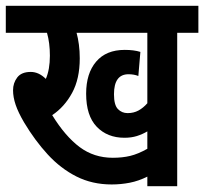

<svg xmlns="http://www.w3.org/2000/svg" viewBox="-20 -642 704 662"><path d="M591 -529V0H488V-33Q458 -18 427.5 -12Q397 -6 365 -6Q298 -6 243.5 -33.5Q189 -61 144.5 -109.5Q100 -158 63 -220Q43 -254 34 -280.5Q25 -307 25 -331Q25 -356 39.5 -375Q54 -394 86 -394Q114 -394 138 -370Q145 -386 148.5 -406Q152 -426 152 -450Q152 -494 142 -529H0V-622H664V-529ZM420 -252Q441 -252 457.5 -261Q474 -270 488 -286V-529H244Q249 -511 252 -488.5Q255 -466 255 -441Q255 -370 228.5 -321.5Q202 -273 160 -245Q205 -172 254.5 -135Q304 -98 369 -98Q402 -98 429 -104.5Q456 -111 488 -129V-189Q471 -179 452 -173Q433 -167 409 -167Q350 -167 313.5 -205Q277 -243 277 -319Q277 -389 311.5 -429.5Q346 -470 410 -470Q442 -470 464 -463L457 -380Q442 -386 423 -386Q373 -386 373 -317Q373 -280 386.5 -266Q400 -252 420 -252Z"/></svg>

Font: Noto Sans ExtraCondensed SemiBold
Style: Regular
Weight: 600
Width: 2
Designer: Monotype Design Team
Foundry: Monotype Imaging Inc.
Version: Version 2.013; ttfautohint (v1.8.4.7-5d5b)